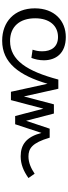

<svg xmlns="http://www.w3.org/2000/svg" viewBox="553 -1167 628 1774"><g transform="rotate(90 867.0 -280.0)"><path d="M57 -288C57 -98 183 14 356 14C560 14 677 -142 754 -405L828 -67H905L984 -367L1052 -106H1128L1208 -349C1245 -210 1315 -157 1425 -157C1497 -157 1560 -183 1625 -229L1585 -286C1537 -254 1485 -229 1426 -229C1353 -229 1300 -261 1252 -425H1169L1096 -207L1029 -464H944L871 -187L800 -505H715C638 -216 537 -59 359 -59C224 -59 149 -150 149 -291C149 -424 218 -502 322 -502C414 -502 454 -439 454 -356C454 -317 447 -293 439 -267L515 -256C528 -288 537 -330 537 -371C537 -481 474 -574 322 -574C172 -574 57 -469 57 -288Z"/></g></svg>

Font: FiraGO Unicode
Style: Regular
Weight: 400
Designer: bBox Type
Foundry: bBox Type GmbH
Version: Version 1.001;PS 001.001;hotconv 1.0.88;makeotf.lib2.5.64775